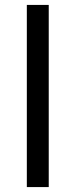

<svg xmlns="http://www.w3.org/2000/svg" viewBox="-20 -760 307 780"><path d="M89 -740H178V0H89Z"/></svg>

Font: Encode Sans Normal
Style: Regular
Weight: 400
Designer: Pablo Impallari, Andres Torresi
Foundry: Pablo Impallari, Andres Torresi
Version: Version 1.000; ttfautohint (v1.00) -l 8 -r 50 -G 200 -x 14 -